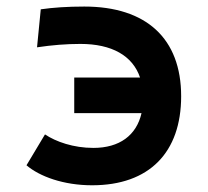

<svg xmlns="http://www.w3.org/2000/svg" viewBox="-20 -547 626 577"><path d="M256.8 9.8C428.7 9.8 524.4 -88.9 524.4 -257.8C524.4 -431.6 419.4 -527.3 233.4 -527.3C183.1 -527.3 139.6 -524.4 102.5 -519L91.3 -404.8C136.7 -411.6 179.7 -415 221.7 -415C315.9 -415 378.4 -379.9 400.9 -314H203.1V-207H405.3C390.1 -140.1 338.9 -102.5 260.7 -102.5C200.7 -102.5 147.9 -121.1 115.2 -143.1L59.6 -50.3C99.1 -16.6 170.9 9.8 256.8 9.8Z"/></svg>

Font: Cascadia Code PL SemiBold
Style: Regular
Weight: 600
Monospace: yes
Designer: Aaron Bell
Foundry: Saja Typeworks
Version: Version 2404.023